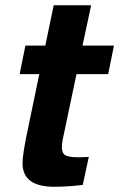

<svg xmlns="http://www.w3.org/2000/svg" viewBox="-20 -701 455 733"><path d="M220 -171Q210 -122 227.5 -109.5Q245 -97 319 -102L296 5Q238 12 187 12Q66 12 66 -78Q66 -113 86 -206L130 -418H55L77 -527H153L185 -681H328L295 -527H415L393 -418H272Z"/></svg>

Font: Nacelle Bold
Style: Italic
Weight: 700
Italic angle: -12°
Designer: Sora Sagano
Foundry: Sora Sagano
Version: Version 1.000;FEAKit 1.0